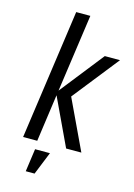

<svg xmlns="http://www.w3.org/2000/svg" viewBox="-134 -798 726 1043"><g transform="rotate(15 229.0 -277.0)"><path d="M57.4 0H136.9L174.1 -265.9L299.3 0H384.9L252.6 -280L457.9 -539.3H372.3L178.1 -293.1L239.9 -730H160.4ZM119.4 175.9H169L220.9 47.3H137.4Z"/></g></svg>

Font: Secuela ExtLt
Style: Italic
Weight: 200
Italic angle: -8°
Designer: Fernando Haro
Foundry: deFharo
Version: Version 1.704